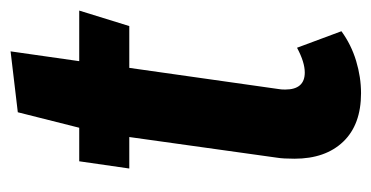

<svg xmlns="http://www.w3.org/2000/svg" viewBox="-194 -510 719 372"><g transform="rotate(-90 166.0 -323.5)"><path d="M180 -144Q179 -139 179 -131Q179 -93 212 -93Q232 -93 260 -108L292 -22Q266 -3 234.5 6.5Q203 16 172 16Q111 16 78 -18.5Q45 -53 45 -113Q45 -135 47 -147L87 -433H26L40 -530H105L135 -649L253 -663L234 -530H332L302 -433H221Z"/></g></svg>

Font: Fira Sans Extra Condensed SemiBold
Style: Italic
Weight: 600
Width: 3
Italic angle: -8°
Designer: Carrois Corporate & Edenspiekermann AG
Foundry: Carrois Corporate GbR & Edenspiekermann AG
Version: Version 4.203